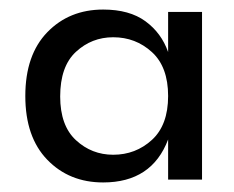

<svg xmlns="http://www.w3.org/2000/svg" viewBox="-20 -730 490 402"><path d="M196 -348Q125 -348 79 -395.5Q33 -443 33 -529Q33 -615 79 -662.5Q125 -710 196 -710Q251 -710 284.5 -685.5Q318 -661 332 -621V-705H403V-354H332V-438Q298 -348 196 -348ZM217 -406Q264 -406 298 -437Q332 -468 332 -529Q332 -590 298 -621Q264 -652 217 -652Q172 -652 139 -621.5Q106 -591 106 -528Q106 -467 139 -436.5Q172 -406 217 -406Z"/></svg>

Font: Ulagadi Sans
Style: Regular
Weight: 400
Designer: Ninad Kale (Devanagari), Jonny Pinhorn (Latin)
Foundry: Indian Type Foundry
Version: Version 3.01;March 29, 2020;FontCreator 12.0.0.2522 64-bit; 